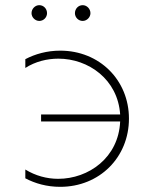

<svg xmlns="http://www.w3.org/2000/svg" viewBox="-20 -719 571 743"><path d="M445 -249C439 -109 323 -27 205 -27C161 -27 117 -39 78 -63V-29C116 -9 161 4 213 4C365 4 479 -110 479 -260C479 -409 365 -523 213 -523C162 -523 116 -510 78 -490V-456C117 -481 162 -492 206 -492C322 -492 436 -412 445 -276H139V-249ZM300 -638C316 -638 330 -652 330 -668C330 -685 316 -699 300 -699C283 -699 270 -685 270 -668C270 -652 283 -638 300 -638ZM132 -638C149 -638 162 -652 162 -668C162 -685 149 -699 132 -699C116 -699 102 -685 102 -668C102 -652 116 -638 132 -638Z"/></svg>

Font: Chess Sans ExtraLight
Style: Regular
Weight: 275
Designer: Wolf Bōese
Foundry: Wolf Bōese
Version: Version 7.223;Glyphs 3.3 (3306)